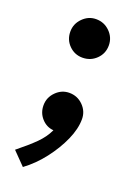

<svg xmlns="http://www.w3.org/2000/svg" viewBox="-116 -456 466 666"><g transform="rotate(20 117.0 -123.5)"><path d="M11 114Q32 97 48 83Q64 69 76 57Q87 46 96.5 33Q106 20 113 5Q87 3 69 -17Q51 -37 51 -65Q51 -94 72 -115Q93 -136 121 -136Q151 -136 172 -115Q193 -94 193 -65Q193 -29 174.5 12.5Q156 54 125.5 93.5Q95 133 57 161ZM121 -266Q92 -266 71.5 -286.5Q51 -307 51 -337Q51 -366 72 -387Q93 -408 121 -408Q151 -408 172 -387Q193 -366 193 -337Q193 -307 172 -286.5Q151 -266 121 -266Z"/></g></svg>

Font: Lil Grotesk Bold
Style: Regular
Weight: 700
Designer: Bastien Sozeau
Foundry: NBR — Bastien Sozeau
Version: Version 4.002; ttfautohint (v1.8.4.7-5d5b)